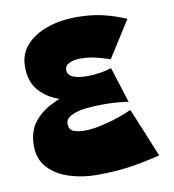

<svg xmlns="http://www.w3.org/2000/svg" viewBox="-74 -676 695 768"><g transform="rotate(-10 273.5 -292.0)"><path d="M260 26Q201 26 148.5 9.5Q96 -7 63 -42Q30 -77 30 -132Q30 -189 57.5 -225.5Q85 -262 130 -284.5Q175 -307 227.5 -323Q280 -339 330 -356L434 -240Q404 -245 375.5 -246.5Q347 -248 321.5 -247.5Q296 -247 273 -245Q245 -243 223.5 -236.5Q202 -230 190 -220.5Q178 -211 178 -196Q178 -171 197 -164Q216 -157 244 -157Q277 -157 330.5 -170.5Q384 -184 435 -207L517 -8Q442 11 384 18.5Q326 26 260 26ZM434 -240 287 -281Q227 -281 172.5 -297Q118 -313 84 -350Q50 -387 50 -450Q50 -501 81.5 -536.5Q113 -572 166.5 -591Q220 -610 287 -610Q343 -610 388.5 -600Q434 -590 487 -568L393 -420Q359 -432 331 -438Q303 -444 273 -444Q246 -444 228 -435Q210 -426 210 -409Q210 -389 230.5 -379.5Q251 -370 288 -370Q315 -370 341 -374Q367 -378 388 -385Z"/></g></svg>

Font: Marhey
Style: Bold
Weight: 700
Designer: Nur Syamsi & Bustanul Arifin
Foundry: Namelatype
Version: Version 1.000